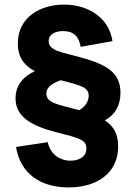

<svg xmlns="http://www.w3.org/2000/svg" viewBox="-20 -685 587 840"><path d="M280 135C405 135 497 72 497 -45C497 -98 478 -132.5 438.5 -158.5C482.5 -181.5 507 -222.5 507 -279C507 -365 451 -401 337 -433C251 -457 193 -462 193 -505C193 -535 221 -549 256 -549C302 -549 325 -526 333 -480L472 -505C457 -611 361 -665 260 -665C161 -665 58 -613 58 -495C58 -437 82.5 -400.5 132.5 -373.5C84.5 -352 48 -314 48 -255C48 -179 107 -137 228 -106C327 -81 358 -73 358 -36C358 2 324 18 289 18C242 18 200 -10 189 -63L50 -42C70 79 162 135 280 135ZM183 -275C183 -302 203.5 -318.5 245.5 -334C338.5 -310.5 368 -302 368 -266C368 -238 349.5 -216.5 326.5 -203C236 -228 183 -233 183 -275Z"/></svg>

Font: Eudonet ExtraBold
Style: Regular
Weight: 800
Designer: Mikhail Sharanda
Foundry: Mikhail Sharanda
Version: Version 4.503;Glyphs 3.1.2 (3151)